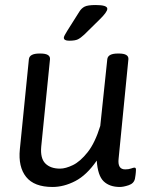

<svg xmlns="http://www.w3.org/2000/svg" viewBox="-20 -738 597 764"><path d="M255 -576Q234 -576 234 -588Q234 -594 248 -616L296 -692Q304 -705 316.5 -711.5Q329 -718 361 -718Q407 -718 407 -703Q407 -690 376 -660L315 -600Q301 -587 290 -581.5Q279 -576 255 -576ZM189 6Q116 6 84 -34Q52 -74 59 -144L95 -503Q98 -525 137 -525H141Q180 -525 179 -503L144 -154Q140 -108 160.5 -87.5Q181 -67 219 -67Q241 -67 270 -81Q299 -95 328.5 -132Q358 -169 379 -237L407 -503Q410 -525 449 -525H453Q492 -525 491 -503L452 -107Q447 -64 478 -64Q492 -64 501.5 -67.5Q511 -71 515 -71Q521 -71 521 -63Q521 -62 520.5 -53Q520 -44 517 -27Q513 -8 492 -1Q471 6 457 6Q416 6 392.5 -16.5Q369 -39 365 -99Q325 -41 279.5 -17.5Q234 6 189 6Z"/></svg>

Font: Asap
Style: Italic
Weight: 400
Italic angle: -6°
Designer: Pablo Cosgaya
Foundry: Omnibus-Type
Version: Version 3.001; ttfautohint (v1.8.3)